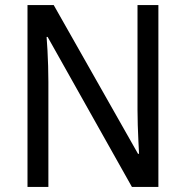

<svg xmlns="http://www.w3.org/2000/svg" viewBox="-20 -734 730 754"><path d="M602 0H498L167 -589H163Q165 -565 166.5 -535.5Q168 -506 169 -475Q170 -444 170 -413V0H88V-714H191L522 -130H526Q525 -151 523.5 -180.5Q522 -210 521 -242.5Q520 -275 520 -302V-714H602Z"/></svg>

Font: Noto Sans SemiCondensed
Style: Regular
Weight: 400
Width: 4
Version: Version 2.013